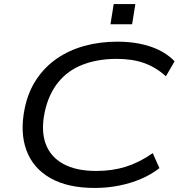

<svg xmlns="http://www.w3.org/2000/svg" viewBox="-20 -920 889 949"><path d="M448 9Q314 9 228.5 -40Q143 -89 110.5 -177.5Q78 -266 102 -384Q119 -466 160 -527.5Q201 -589 261 -630.5Q321 -672 397 -693Q473 -714 560 -714Q652 -714 724.5 -689.5Q797 -665 843 -617L800 -543Q750 -588 692 -608.5Q634 -629 557 -629Q463 -629 389 -600.5Q315 -572 267.5 -513Q220 -454 201 -366Q182 -275 205.5 -210Q229 -145 292.5 -110Q356 -75 456 -75Q535 -75 602 -96Q669 -117 735 -163L768 -89Q727 -57 676.5 -35.5Q626 -14 568 -2.5Q510 9 448 9ZM526 -800 542 -900H649L633 -800Z"/></svg>

Font: Nunito Sans 10pt Expanded
Style: Italic
Weight: 400
Width: 7
Italic angle: -9°
Designer: Vernon Adams
Foundry: Vernon Adams
Version: Version 3.101;gftools[0.9.27]